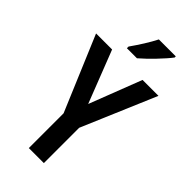

<svg xmlns="http://www.w3.org/2000/svg" viewBox="-288 -1001 1066 1066"><g transform="rotate(45 245.0 -468.5)"><path d="M403 -928V-937H270C248 -893 213 -838 179 -790V-777H258C304 -816 375 -890 403 -928ZM246 -406 126 -714H0L186 -273V0H304V-277L490 -714H365Z"/></g></svg>

Font: Noto Sans Tamil Condensed SemiBold
Style: Regular
Weight: 600
Width: 3
Designer: Jelle Bosma - Monotype Design Team
Foundry: Monotype Imaging Inc.
Version: Version 2.004